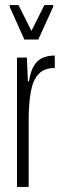

<svg xmlns="http://www.w3.org/2000/svg" viewBox="-20 -737 247 757"><path d="M47 0V-510H86L90 -416H94Q101 -459 115.5 -480.5Q130 -502 150.5 -510Q171 -518 196 -518V-469Q155 -469 132.5 -445.5Q110 -422 101.5 -375.5Q93 -329 93 -261V0ZM76 -581 18 -711V-717H53L104 -615L155 -717H190V-711L131 -581Z"/></svg>

Font: Saira UltraCondensed Light
Style: Regular
Weight: 300
Width: 1
Designer: Hector Gatti with collaboration of the Omnibus-Type team
Foundry: Omnibus-Type
Version: Version 1.101